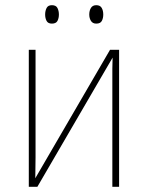

<svg xmlns="http://www.w3.org/2000/svg" viewBox="-20 -720 570 740"><path d="M91 0V-528H117V-114Q117 -90 116.5 -72.5Q116 -55 116 -33L404 -528H439V0H413V-414Q413 -437 413 -455.5Q413 -474 414 -498L124 0ZM351 -629Q337 -629 330.5 -639.5Q324 -650 324 -664Q324 -679 330.5 -689.5Q337 -700 351 -700Q366 -700 372 -689.5Q378 -679 378 -664Q378 -650 372.5 -639.5Q367 -629 351 -629ZM180 -629Q165 -629 159.5 -639.5Q154 -650 154 -664Q154 -678 159.5 -689Q165 -700 180 -700Q196 -700 201.5 -689Q207 -678 207 -664Q207 -650 201.5 -639.5Q196 -629 180 -629Z"/></svg>

Font: Noto Sans Mono Condensed Thin
Style: Regular
Weight: 100
Width: 3
Designer: Monotype Design Team
Foundry: Monotype Imaging Inc.
Version: Version 2.014; ttfautohint (v1.8.4.7-5d5b)